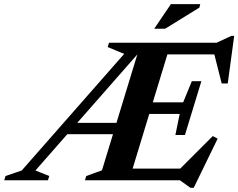

<svg xmlns="http://www.w3.org/2000/svg" viewBox="-97 -878 1160 935"><path d="M75.5 -47.7 143 -20.9 136.5 0H-76.5L-70 -20.9L8.7 -47.7L507.8 -615.7L427.5 -648.9L433.9 -670H735.5L531.5 0H316.7L323.1 -20.9L399.5 -48.5L576.4 -627.9L581.9 -624.5ZM830.4 36.6 779.1 0H455.5L474.5 -57H811L762.1 -38.5L939.3 -215.4L962.9 -202.7L846.3 36.6ZM210.5 -224.5 228.7 -279.8H505L487 -224.5ZM757.1 -220.5 778.1 -323.2H554.6L571.4 -379.8H795L837.1 -482.5H883.6L843.6 -351.5L803.6 -220.5ZM982.6 -471.4 941.9 -632.6 963.3 -613H641.8L660.5 -670H957.9L1029.1 -703.2H1043.4L1012.1 -471.4ZM653.9 -738 735.3 -858H878.2L873.9 -840.9L707 -738Z"/></svg>

Font: Newsreader Text
Style: Italic
Weight: 400
Italic angle: -17°
Designer: Hugues Gentile
Foundry: Production Type
Version: Version 1.001